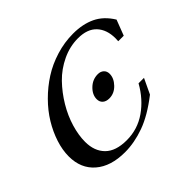

<svg xmlns="http://www.w3.org/2000/svg" viewBox="-157 -880 1097 1097"><g transform="rotate(-45 391.5 -331.5)"><path d="M282.2 13.2Q167.5 13.2 102.3 -43.2Q37.1 -99.6 37.1 -197.3Q37.1 -249 55.4 -305.2Q73.7 -361.3 106 -414.3Q138.2 -467.3 185.8 -515.1Q233.4 -563 289.1 -598.6Q344.7 -634.3 412.8 -655.3Q481 -676.3 550.8 -676.3Q628.4 -676.3 686.3 -648.7Q744.1 -621.1 783.2 -557.1L747.1 -462.9H702.6Q703.6 -470.2 703.6 -485.8Q703.6 -555.7 665.5 -596.7Q627.4 -637.7 551.8 -637.7Q485.8 -637.7 423.6 -608.2Q361.3 -578.6 314.9 -530.8Q268.6 -482.9 233.4 -424.1Q198.2 -365.2 180.2 -304.4Q162.1 -243.7 162.1 -190.4Q162.1 -115.2 205.6 -71.8Q249 -28.3 337.4 -28.3Q425.3 -28.3 496.8 -78.1Q568.4 -127.9 614.7 -210.9H658.7L615.2 -119.1Q520 -44.9 439 -15.9Q357.9 13.2 282.2 13.2ZM436 -267.6Q410.6 -267.6 396 -280.5Q381.3 -293.5 381.3 -315.9Q381.3 -351.6 412.8 -382.1Q444.3 -412.6 486.8 -412.6Q509.3 -412.6 522.9 -399.9Q536.6 -387.2 536.6 -366.2Q536.6 -330.6 506.3 -299.1Q476.1 -267.6 436 -267.6Z"/></g></svg>

Font: Elstob 10pt SemiBold
Style: Italic
Weight: 600
Italic angle: -20°
Designer: Peter S. Baker
Version: Version 1.015